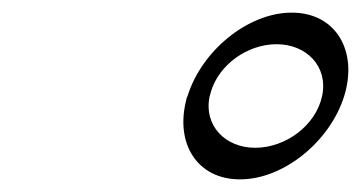

<svg xmlns="http://www.w3.org/2000/svg" viewBox="-20 -952 572 304"><path d="M525 -800C547 -871 512 -932 442 -932C372 -932 299 -871 277 -800C276 -798 275 -796 275 -794C257 -725 292 -668 360 -668C430 -668 503 -729 525 -800ZM312 -800C313 -802 313 -804 314 -807C327 -850 372 -882 418 -882C465 -882 500 -847 490 -800C480 -753 432 -718 384 -718C337 -718 302 -753 312 -800Z"/></svg>

Font: Nupuram Thin Italic
Style: Regular
Weight: 100
Designer: Santhosh Thottingal (santhosh.thottingal@gmail.com)
Foundry: SMC
Version: Version 1.000